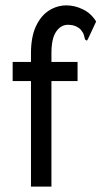

<svg xmlns="http://www.w3.org/2000/svg" viewBox="-20 -693 390 713"><path d="M95 -392H27V-463H95V-495Q95 -556 113.5 -595.5Q132 -635 162 -654Q192 -673 227 -673Q258 -673 288.5 -658Q319 -643 337 -613L308 -551L303 -542L296 -546Q294 -554 291.5 -563Q289 -572 279 -584Q260 -601 233 -601Q206 -601 188.5 -575.5Q171 -550 171 -495V-463H268V-392H171V0H95Z"/></svg>

Font: Inconsolata ExtraCondensed SemiBold
Style: Regular
Weight: 600
Width: 2
Monospace: yes
Designer: Raph Levien, Cyreal, Brenton Simpson
Foundry: Raph Levien, Cyreal, Google
Version: Version 3.001; ttfautohint (v1.8.2.53-6de2)